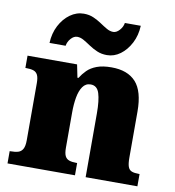

<svg xmlns="http://www.w3.org/2000/svg" viewBox="-86 -862 855 939"><g transform="rotate(10 341.5 -393.0)"><path d="M14 0V-61H18Q41 -61 56 -65.5Q71 -70 79 -84.5Q87 -99 87 -128V-412Q87 -439 80 -452.5Q73 -466 59 -470.5Q45 -475 23 -475H19V-536H265L278 -472H283Q296 -493 314 -511Q332 -529 361 -540Q390 -551 434 -551Q514 -551 555 -506Q596 -461 596 -360V-131Q596 -101 601.5 -86Q607 -71 620 -66Q633 -61 655 -61H659V0H402V-317Q402 -381 391 -416Q380 -451 348 -451Q323 -451 308.5 -430Q294 -409 288 -375Q282 -341 282 -301V-125Q282 -98 288.5 -84.5Q295 -71 309 -66Q323 -61 345 -61H349V0ZM400 -606Q373 -606 351 -615.5Q329 -625 310.5 -637.5Q292 -650 275.5 -659.5Q259 -669 243 -669Q226 -669 211.5 -652.5Q197 -636 194 -616H114Q116 -664 136 -702.5Q156 -741 187.5 -763.5Q219 -786 255 -786Q282 -786 303.5 -776.5Q325 -767 343.5 -754.5Q362 -742 378.5 -732.5Q395 -723 411 -723Q427 -723 442 -739.5Q457 -756 460 -776H539Q537 -728 517 -689.5Q497 -651 466.5 -628.5Q436 -606 400 -606Z"/></g></svg>

Font: Noto Serif Bengali Black
Style: Regular
Weight: 900
Version: Version 2.003